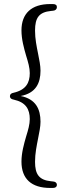

<svg xmlns="http://www.w3.org/2000/svg" viewBox="-20 -776 322 948"><path d="M228 152H241C254 152 261 146 261 137C261 127 254 121 242 120L232 119C173 113 153 85 153 23C153 -18 161 -56 168 -92C174 -122 180 -151 180 -175C180 -237 157 -287 82 -302C157 -316 180 -366 180 -427C180 -452 174 -481 168 -511C161 -546 153 -584 153 -625C153 -689 173 -716 232 -722L242 -723C254 -724 261 -731 261 -741C261 -751 254 -756 241 -756H228C135 -756 86 -709 86 -626C86 -582 98 -539 109 -501C119 -469 127 -441 127 -415C127 -367 108 -332 47 -318C35 -316 29 -310 29 -301C29 -292 35 -286 48 -284C108 -271 127 -236 127 -188C127 -162 119 -134 109 -102C98 -64 86 -21 86 22C86 107 135 152 228 152Z"/></svg>

Font: 寒蝉锦书宋 CompactLight
Style: Bold
Weight: 400
Width: 4
Designer: 寒蝉锦书宋{Warren} 思源宋体{Ryoko NISHIZUKA 西塚涼子 (kana & ideographs); Frank Grießhammer (Latin, Greek & Cyrillic); Wenlong ZHANG 
Foundry: Adobe & ChillType
Version: Version 2.000;Glyphs 3.1.1 (3135)